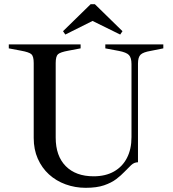

<svg xmlns="http://www.w3.org/2000/svg" viewBox="-20 -885 824 917"><path d="M389 12Q339 12 293.5 -4.5Q248 -21 214 -52Q180 -83 160.5 -127Q141 -171 141 -226V-584Q141 -616 130 -626Q119 -636 80 -643L22 -654V-673H365V-654L307 -643Q268 -636 257 -626Q246 -616 246 -584V-228Q246 -140 294 -91.5Q342 -43 427 -43Q484 -43 524.5 -66Q565 -89 586.5 -131Q608 -173 608 -230V-579Q608 -609 596 -622Q584 -635 547 -642L483 -654V-673H760V-654L700 -642Q664 -636 651.5 -624Q639 -612 639 -581V-110Q621 -110 606.5 -96.5Q592 -83 574 -64Q558 -47 535 -29.5Q512 -12 477 0Q442 12 389 12ZM413 -865H433L565 -736L554 -720L422 -785L292 -720L281 -736Z"/></svg>

Font: Ibarra Real Nova Medium
Style: Regular
Weight: 500
Designer: Jose Maria Ribagorda & Octavio Pardo
Foundry: Jose Maria Ribagorda
Version: Version 2.000